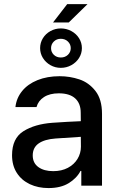

<svg xmlns="http://www.w3.org/2000/svg" viewBox="-20 -911 583 942"><path d="M237.3 -308.6Q270.5 -311 309.8 -313.2Q349.1 -315.4 376.5 -316.4L376 -358.4Q376 -403.8 348.6 -428.5Q321.3 -453.1 268.6 -453.1Q224.1 -453.1 195.8 -434.8Q167.5 -416.5 159.2 -385.7H55.7Q60.5 -429.7 88.4 -464.1Q116.2 -498.5 163.8 -517.8Q211.4 -537.1 272.5 -537.1Q322.8 -537.1 369.4 -521.5Q416 -505.9 448.2 -464.8Q480.5 -423.8 480.5 -352.5V0H378.9V-72.3H375Q356.9 -37.1 317.6 -12.7Q278.3 11.7 217.8 11.7Q167 11.7 126.5 -7.3Q85.9 -26.4 62.5 -62.7Q39.1 -99.1 39.1 -149.4Q39.1 -231.9 94.7 -267.1Q150.4 -302.2 237.3 -308.6ZM241.2 -71.3Q282.2 -71.3 313 -87.6Q343.8 -104 360.4 -131.6Q377 -159.2 377 -191.4L376.5 -239.7L252 -231.4Q198.7 -227.5 169.7 -207.3Q140.6 -187 140.6 -148.4Q140.6 -111.3 168.2 -91.3Q195.8 -71.3 241.2 -71.3ZM309.6 -890.6H409.2L317.4 -800.8H240.2ZM176.8 -674.8Q176.8 -701.2 190.4 -723.4Q204.1 -745.6 227.5 -758.5Q251 -771.5 278.3 -771.5Q306.2 -771.5 330.1 -758.5Q354 -745.6 367.9 -723.4Q381.8 -701.2 381.8 -674.8Q381.8 -648.9 367.9 -626.7Q354 -604.5 330.1 -591.3Q306.2 -578.1 278.3 -578.1Q251 -578.1 227.5 -591.3Q204.1 -604.5 190.4 -626.7Q176.8 -648.9 176.8 -674.8ZM327.1 -674.8Q327.1 -693.8 313.2 -707.3Q299.3 -720.7 278.3 -720.7Q257.8 -720.7 244.1 -707.3Q230.5 -693.8 230.5 -674.8Q230.5 -655.3 244.1 -642.1Q257.8 -628.9 278.3 -628.9Q299.3 -628.9 313.2 -642.1Q327.1 -655.3 327.1 -674.8Z"/></svg>

Font: Pretendard Medium
Style: Regular
Weight: 500
Designer: Base glyphs from Inter by Rasmus Andersson; Hangeul glyphs from Noto Sans CJK(Source Han Sans) by Jang Soo-young and Kan
Foundry: Kil Hyung-jin
Version: Version 1.309